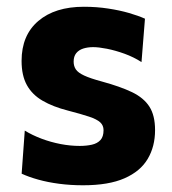

<svg xmlns="http://www.w3.org/2000/svg" viewBox="-20 -532 506 565"><path d="M224.6 13.2Q187.5 13.2 154.1 8.8Q120.6 4.4 92.7 -3.4Q64.7 -11.2 43.7 -20.9L52.9 -147.7Q75.1 -134.1 102.2 -123.9Q129.3 -113.7 158.3 -108.1Q187.2 -102.6 214.7 -102.6Q234.3 -102.6 250.3 -106.2Q266.3 -109.8 275.5 -119.8Q284.7 -129.7 284.7 -148.9Q284.7 -163 274.9 -172Q265 -181.1 242.2 -188.7Q219.5 -196.3 180.2 -206.5Q135.6 -217.9 105.2 -235.7Q74.7 -253.4 59.1 -281.6Q43.5 -309.7 43.5 -352.8Q43.5 -428.3 92.7 -470.2Q141.8 -512.1 226.9 -512.1Q264.1 -512.1 298 -506.9Q331.9 -501.8 359.8 -493.7Q387.6 -485.6 406.6 -477L396.4 -349.3Q373.4 -364.1 346.4 -373.9Q319.4 -383.6 294.8 -388.5Q270.2 -393.3 254.2 -393.3Q238 -393.3 224.8 -389.1Q211.7 -384.8 204.2 -375.4Q196.7 -365.9 196.7 -350.7Q196.7 -337.6 203.1 -327.9Q209.5 -318.2 227.5 -309.8Q245.4 -301.4 279.9 -292.1Q333.8 -277.4 368.5 -260.8Q403.1 -244.1 419.7 -218.1Q436.3 -192.2 436.3 -149.2Q436.3 -100.8 414.6 -64.3Q392.9 -27.7 346.3 -7.3Q299.7 13.2 224.6 13.2Z"/></svg>

Font: Commissioner Thin
Style: Regular
Weight: 100
Designer: Kostas Bartsokas
Foundry: Kostas Bartsokas
Version: Version 1.001;gftools[0.9.23]